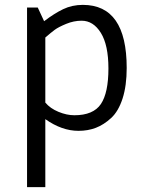

<svg xmlns="http://www.w3.org/2000/svg" viewBox="-20 -530 586 788"><path d="M166 238H91V-499H135L161 -443Q203 -475 239.5 -492.5Q276 -510 320 -510Q500 -510 500 -251Q500 -178 483 -125.5Q466 -73 436 -45.5Q406 -18 373.5 -5.5Q341 7 302 7Q234 7 166 -41ZM166 -376V-109Q186 -85 220 -71Q254 -57 285 -57Q363 -57 394 -103Q425 -149 425 -249Q425 -345 394 -395Q363 -445 315 -445Q283 -445 251.5 -432Q220 -419 204.5 -407.5Q189 -396 166 -376Z"/></svg>

Font: Gudea
Style: Regular
Weight: 400
Designer: Agustina Mingote
Foundry: Agustina Mingote
Version: Version 1.002